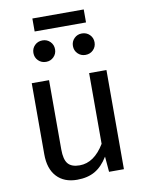

<svg xmlns="http://www.w3.org/2000/svg" viewBox="-95 -926 764 1005"><g transform="rotate(-10 287.5 -424.0)"><path d="M483 0H404L397 -82Q367 -33 328 -10.5Q289 12 233 12Q164 12 125 -30Q86 -72 86 -149V-527H178V-159Q178 -105 197 -82.5Q216 -60 259 -60Q336 -60 391 -151V-527H483ZM237 -681Q237 -657 220.5 -640.5Q204 -624 180 -624Q155 -624 138.5 -640.5Q122 -657 122 -681Q122 -705 138.5 -721.5Q155 -738 180 -738Q204 -738 220.5 -721.5Q237 -705 237 -681ZM447 -681Q447 -657 430.5 -640.5Q414 -624 389 -624Q365 -624 348.5 -640.5Q332 -657 332 -681Q332 -705 348.5 -721.5Q365 -738 389 -738Q414 -738 430.5 -721.5Q447 -705 447 -681ZM148 -791V-860H421V-791Z"/></g></svg>

Font: Fira GO
Style: Regular
Weight: 400
Designer: Carrois Corporate
Foundry: Carrois Corporate GbR
Version: Version 0.300